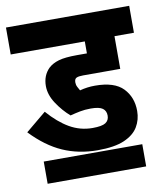

<svg xmlns="http://www.w3.org/2000/svg" viewBox="-75 -683 643 758"><g transform="rotate(-10 247.0 -304.0)"><path d="M274 -249Q250 -249 230 -245Q210 -241 191 -236Q161 -262 138 -297Q115 -332 115 -367Q115 -409 142 -436Q158 -451 183.5 -458.5Q209 -466 257 -466H297V-514H0V-622H494V-514H416V-383H267Q249 -383 240.5 -379Q232 -375 232 -361Q232 -351 236.5 -342.5Q241 -334 245 -327Q260 -331 275 -333Q290 -335 306 -335Q384 -335 418.5 -299Q453 -263 453 -208Q453 -173 436 -144.5Q419 -116 380 -99Q341 -82 273 -82Q197 -82 133.5 -110Q70 -138 11 -200L93 -268Q134 -221 176.5 -196.5Q219 -172 268 -172Q306 -172 320.5 -181.5Q335 -191 335 -210Q335 -229 321.5 -239Q308 -249 274 -249ZM55 -75H450V14H55Z"/></g></svg>

Font: Noto Sans Devanagari UI ExtraCondensed
Style: Bold
Weight: 700
Width: 2
Designer: Jelle Bosma - Monotype Design Team
Foundry: Monotype Imaging Inc.
Version: Version 2.004